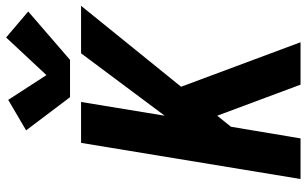

<svg xmlns="http://www.w3.org/2000/svg" viewBox="-212 -814 1026 643"><g transform="rotate(-90 301.5 -493.0)"><path d="M23 0H159L198 -233L235 -279L339 0H481L332 -400L603 -735H444L235 -455L281 -735H144ZM422 -772 584 -912 497 -986 371 -851 288 -979 186 -919 297 -772Z"/></g></svg>

Font: Iosevka Sparkle XBdObl
Style: Regular
Weight: 800
Italic angle: -9°
Designer: Belleve Invis
Foundry: Belleve Invis
Version: Version 4.5.0; ttfautohint (v1.8.3)